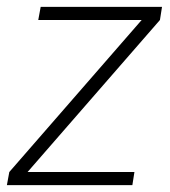

<svg xmlns="http://www.w3.org/2000/svg" viewBox="-28 -537 492 557"><path d="M-8 0 -1 -38 383 -479H83L90 -517H442L436 -479L52 -38H362L356 0Z"/></svg>

Font: DM Sans 11pt ExtraLight
Style: Italic
Weight: 250
Italic angle: -10°
Version: Version 4.004;gftools[0.9.30]